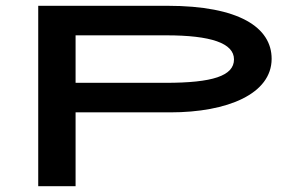

<svg xmlns="http://www.w3.org/2000/svg" viewBox="-20 -643 1040 663"><path d="M112 0H241V-255H568C766 -255 918 -319 918 -440C918 -548 806 -623 558 -623H112ZM241 -357V-521H554C708 -521 788 -494 788 -438C788 -381 714 -357 552 -357Z"/></svg>

Font: Inconsolata UltraExpanded
Style: Bold
Weight: 700
Width: 9
Monospace: yes
Designer: Raph Levien, Cyreal, Brenton Simpson
Foundry: Raph Levien, Cyreal, Google
Version: Version 3.100